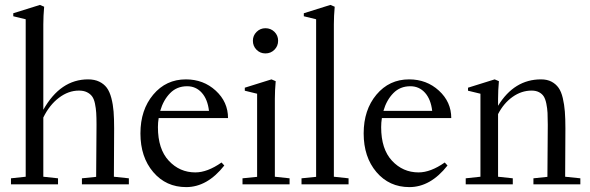

<svg xmlns="http://www.w3.org/2000/svg" viewBox="-20 -746 2389 777"><path d="M24.4 0V-24.4L84 -30.8V-668L33.7 -680.2V-692.4L141.6 -726.1L158.7 -718.8Q155.3 -681.2 155.3 -647.5V-301.8Q224.6 -424.8 336.4 -424.8Q362.8 -424.8 381.8 -415.5Q400.9 -406.2 412.4 -390.6Q423.8 -375 430.7 -348.9Q437.5 -322.8 439.7 -294.4Q441.9 -266.1 441.9 -226.1Q441.9 -159.7 440.9 -30.8L501.5 -24.4V0H311.5V-24.4L369.1 -30.3Q370.6 -239.7 370.6 -240.7Q370.6 -270.5 369.4 -289.3Q368.2 -308.1 364.3 -326.9Q360.4 -345.7 352.5 -356.2Q344.7 -366.7 331.5 -373Q318.4 -379.4 299.3 -379.4Q256.8 -379.4 218.5 -350.3Q180.2 -321.3 155.3 -270.5V-30.8L214.8 -24.4V0Z M733.4 11.2Q651.9 11.2 600.1 -49.6Q548.3 -110.4 548.3 -206.1Q548.3 -301.3 600.1 -363Q651.9 -424.8 732.4 -424.8Q803.2 -424.8 853 -379.2Q902.8 -333.5 902.8 -268.1H622.1Q619.1 -250 619.1 -231.4Q619.1 -142.6 663.1 -95.5Q707 -48.3 770.5 -48.3Q819.3 -48.3 876.5 -88.4L887.7 -76.2Q818.8 11.2 733.4 11.2ZM737.3 -397Q695.8 -397 668.5 -369.1Q641.1 -341.3 628.4 -297.4H825.7Q820.3 -344.2 796.6 -370.6Q772.9 -397 737.3 -397Z M1003.4 -581.1Q1003.4 -602.1 1018.3 -616.9Q1033.2 -631.8 1054.2 -631.8Q1075.7 -631.8 1090.6 -617.2Q1105.5 -602.5 1105.5 -581.1Q1105.5 -559.6 1090.6 -544.7Q1075.7 -529.8 1054.2 -529.8Q1032.7 -529.8 1018.1 -544.7Q1003.4 -559.6 1003.4 -581.1ZM961.4 0V-24.4L1020.5 -30.3V-366.7L970.7 -378.9V-391.1L1078.6 -424.8L1095.7 -417.5Q1092.3 -379.9 1092.3 -346.2V-30.8L1151.9 -24.4V0Z M1200.2 0V-24.4L1259.3 -30.3V-668L1209.5 -680.2V-692.4L1316.9 -726.1L1334.5 -718.8Q1331.1 -681.2 1331.1 -647.5V-30.8L1390.6 -24.4V0Z M1636.7 11.2Q1555.2 11.2 1503.4 -49.6Q1451.7 -110.4 1451.7 -206.1Q1451.7 -301.3 1503.4 -363Q1555.2 -424.8 1635.7 -424.8Q1706.5 -424.8 1756.3 -379.2Q1806.2 -333.5 1806.2 -268.1H1525.4Q1522.5 -250 1522.5 -231.4Q1522.5 -142.6 1566.4 -95.5Q1610.4 -48.3 1673.8 -48.3Q1722.7 -48.3 1779.8 -88.4L1791 -76.2Q1722.2 11.2 1636.7 11.2ZM1640.6 -397Q1599.1 -397 1571.8 -369.1Q1544.4 -341.3 1531.7 -297.4H1729Q1723.6 -344.2 1700 -370.6Q1676.3 -397 1640.6 -397Z M1864.7 0V-24.4L1924.3 -30.8V-366.7L1874 -378.9V-391.1L1981.9 -424.8L1999 -417.5Q1995.6 -379.9 1995.6 -346.2V-317.9Q2061 -424.8 2169.4 -424.8Q2194.3 -424.8 2211.9 -415.5Q2229.5 -406.2 2240.5 -390.6Q2251.5 -375 2257.6 -348.9Q2263.7 -322.8 2265.9 -294.4Q2268.1 -266.1 2268.1 -226.1Q2268.1 -159.7 2267.1 -30.8L2328.6 -24.4V0H2138.7V-24.4L2195.3 -30.3Q2196.8 -239.7 2196.8 -240.7Q2196.8 -270 2195.8 -289.1Q2194.8 -308.1 2190.9 -326.9Q2187 -345.7 2180.2 -356.2Q2173.3 -366.7 2161.1 -373Q2148.9 -379.4 2131.3 -379.4Q2090.3 -379.4 2054.2 -353.8Q2018.1 -328.1 1995.6 -284.2V-30.8L2055.2 -24.4V0Z"/></svg>

Font: Elstob 18pt
Style: Regular
Weight: 400
Designer: Peter S. Baker
Version: Version 1.015